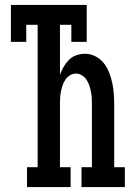

<svg xmlns="http://www.w3.org/2000/svg" viewBox="-20 -755 540 775"><path d="M89 0V-80H132V-655H86V-586H24V-735H330V-586H268V-655H222V-453Q228 -470 237 -485.5Q246 -501 258.5 -513.5Q271 -526 288 -532Q305 -538 323 -538Q345 -538 365.5 -527.5Q386 -517 399.5 -499.5Q413 -482 421 -461Q429 -440 433.5 -418.5Q438 -397 439.5 -374.5Q441 -352 441 -330V-80H484V0H309V-80H351V-330Q351 -343 350.5 -356.5Q350 -370 347.5 -383Q345 -396 341 -408.5Q337 -421 330 -432Q323 -443 311.5 -450.5Q300 -458 287 -458Q273 -458 261.5 -450.5Q250 -443 243 -432Q236 -421 232 -408.5Q228 -396 225.5 -383Q223 -370 222.5 -356.5Q222 -343 222 -330V-80H265V0Z"/></svg>

Font: Iosevka Slab Medium
Style: Regular
Weight: 500
Monospace: yes
Designer: Belleve Invis
Foundry: Belleve Invis
Version: Version 11.1.1; ttfautohint (v1.8.3)